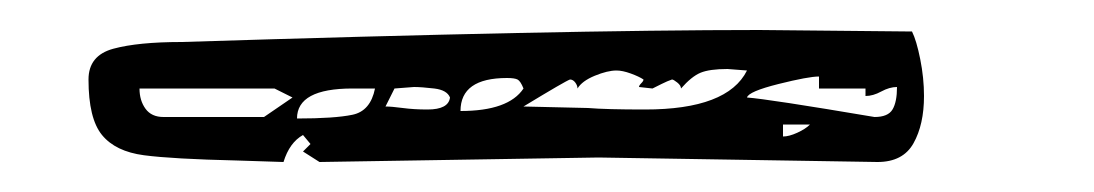

<svg xmlns="http://www.w3.org/2000/svg" viewBox="-20 -18 729 128"><path d="M101 10Q355 2 486 2L588 3Q591 9 593.5 21.5Q596 34 596 46Q596 65 589 77.5Q582 90 565 90L379 87L193 90L182 83L187 78L182 72Q173 77 169 90L138 89Q95 88 76 85.5Q57 83 48 72Q39 61 39 35Q39 19 55.5 14.5Q72 10 101 10ZM329 53 372 54Q384 55 410 55Q465 55 478 29L465 28Q453 28 447 30.5Q441 33 434 41Q434 39 431.5 37Q429 35 428 35Q425 36 421 38Q417 40 415 41L406 40Q406 39 407.5 37.5Q409 36 409 35Q406 33 400.5 31Q395 29 391 29Q385 29 376.5 32.5Q368 36 365 41Q365 39 363.5 37Q362 35 360 35Q357 36 329 53ZM563 60Q572 60 575 55Q578 50 578 40Q573 40 567.5 43Q562 46 557 46V41H526V33Q519 33 499 38Q479 43 478 47Q492 48 563 60ZM287 56Q319 56 329 41Q327 36 325 35Q323 34 318 34Q287 34 287 56ZM243 41 237 53Q241 53 248.5 54Q256 55 265 55Q279 55 280 47Q278 42 269.5 41Q261 40 256 40ZM89 60H156L175 47L163 41H73Q73 49 77 54.5Q81 60 89 60ZM178 61Q203 61 215 58.5Q227 56 230 41H215Q178 41 178 61ZM520 65H502V73Q506 73 511.5 70.5Q517 68 520 65Z"/></svg>

Font: Cabin Sketch
Style: Regular
Weight: 400
Version: Version 1.100